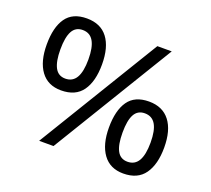

<svg xmlns="http://www.w3.org/2000/svg" viewBox="-115 -809 1062 966"><g transform="rotate(20 415.5 -325.5)"><path d="M179 0 575 -651H652L256 0ZM195 -276Q124 -276 86.5 -327Q49 -378 49 -469Q49 -561 84 -611Q119 -661 195 -661Q269 -661 307 -611Q345 -561 345 -469Q345 -378 308.5 -327Q272 -276 195 -276ZM195 -339Q234 -339 253 -371.5Q272 -404 272 -469Q272 -534 253 -566.5Q234 -599 195 -599Q157 -599 139.5 -566.5Q122 -534 122 -469Q122 -405 139.5 -372Q157 -339 195 -339ZM632 10Q561 10 523.5 -41.5Q486 -93 486 -183Q486 -275 521 -325Q556 -375 632 -375Q705 -375 743.5 -325Q782 -275 782 -183Q782 -93 745.5 -41.5Q709 10 632 10ZM632 -53Q671 -53 690 -85.5Q709 -118 709 -183Q709 -248 690 -280Q671 -312 632 -312Q594 -312 576.5 -280Q559 -248 559 -183Q559 -118 576.5 -85.5Q594 -53 632 -53Z"/></g></svg>

Font: Noto Sans Telugu
Style: Regular
Weight: 400
Designer: Jelle Bosma - Monotype Design Team
Foundry: Monotype Imaging Inc.
Version: Version 2.003